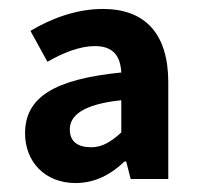

<svg xmlns="http://www.w3.org/2000/svg" viewBox="-20 -832 443 429"><path d="M149 -423C193 -423 229 -443 258 -471H262L272 -432H356V-648C356 -757 304 -812 210 -812C151 -812 95 -791 48 -763L86 -694C121 -714 158 -729 192 -729C233 -729 249 -707 251 -670C100 -655 36 -614 36 -534C36 -471 80 -423 149 -423ZM184 -503C153 -503 136 -516 136 -543C136 -573 164 -599 251 -608V-536C228 -515 208 -503 184 -503Z"/></svg>

Font: Noto Sans T Chinese Bold
Style: Bold
Weight: 700
Designer: Ryoko NISHIZUKA (kana & ideographs); Paul D. Hunt (Latin, Greek & Cyrillic); Wenlong ZHANG (bopomofo); Sandoll Communica
Foundry: Adobe Systems Incorporated
Version: Version 1.000;PS 1;hotconv 1.0.78;makeotf.lib2.5.61930